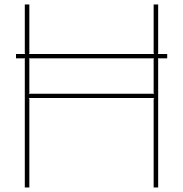

<svg xmlns="http://www.w3.org/2000/svg" viewBox="-20 -830 810 850"><path d="M106.9 -415H663.1L660.2 -418V-568.8L662.1 -571.8H107.9L109.9 -568.8V-418ZM720.2 -590.8V-571.8H678.2L680.2 -568.8V0H660.2V-393.1L663.1 -396H106.9L109.9 -393.1V0H89.8V-568.8L91.8 -571.8H50.8V-590.8H91.8L89.8 -594.2V-810.1H109.9V-594.2L107.9 -590.8H662.1L660.2 -594.2V-810.1H680.2V-594.2L678.2 -590.8Z"/></svg>

Font: Sinkin Sans 100 Thin
Style: Regular
Weight: 100
Designer: Keith Bates
Foundry: K-Type
Version: Sinkin Sans (version 1.0)  by Keith Bates   •   © 2014   www